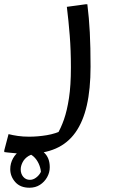

<svg xmlns="http://www.w3.org/2000/svg" viewBox="-72 -460 532 899"><path d="M-32 168Q-13 173 11.5 176.5Q36 180 64 180Q105 180 147 173Q189 166 225 148L194 172Q213 141 227.5 99.5Q242 58 251 -1Q260 -60 260 -144Q260 -225 254.5 -294Q249 -363 241 -428L329 -440H337Q345 -376 348.5 -308Q352 -240 352 -148Q352 -43 334.5 33.5Q317 110 281 160.5Q245 211 189 235.5Q133 260 56 260Q30 260 5 258Q-20 256 -36 254Q-52 252 -52 252V244ZM76 230Q108 230 134.5 254.5Q161 279 161 323Q161 348 148.5 370Q136 392 115 405.5Q94 419 66 419Q23 419 -0.5 392.5Q-24 366 -24 332Q-24 305 -11 281.5Q2 258 25 244Q48 230 76 230ZM108 261Q80 259 61.5 270.5Q43 282 34 299.5Q25 317 25 333Q25 354 37 368Q49 382 68 382Q83 382 96.5 372Q110 362 117.5 348.5Q125 335 120 324L140 340L117 373Q122 352 118 333Q114 314 105 298Q96 282 83 271Q70 260 56 255Z"/></svg>

Font: Kufam
Style: Regular
Weight: 400
Designer: Wael Morcos, Artur Schmal
Foundry: Original Type
Version: Version 1.301; ttfautohint (v1.8.3)